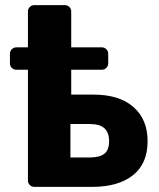

<svg xmlns="http://www.w3.org/2000/svg" viewBox="-20 -730 622 750"><path d="M114.3 0Q103.6 0 96.4 -7.2Q89.1 -14.5 89.1 -25.1V-684.9Q89.1 -695.5 96.4 -702.8Q103.6 -710 114.3 -710H233.1Q243.7 -710 251 -702.8Q258.2 -695.5 258.2 -684.9V-360.4H345.7Q446.5 -360.4 501.6 -311.7Q556.6 -263.1 556.6 -178.4Q556.6 -91 499.3 -45.5Q442 0 340.1 0ZM255.1 -114.9H331Q369.7 -114.9 388 -129.7Q406.2 -144.5 406.2 -178.4Q406.2 -211.5 388.4 -228.5Q370.5 -245.5 331 -245.5H255.1ZM43.9 -457.6Q33.3 -457.6 26 -464.9Q18.8 -472.1 18.8 -482.8V-519.9Q18.8 -530.5 26 -537.7Q33.3 -545 43.9 -545H377.6Q388.2 -545 395.5 -537.7Q402.7 -530.5 402.7 -519.9V-482.8Q402.7 -472.1 395.5 -464.9Q388.2 -457.6 377.6 -457.6Z"/></svg>

Font: Rubik Light
Style: Regular
Weight: 300
Designer: Hubert and Fischer
Foundry: Hubert and Fischer
Version: Version 2.300;gftools[0.9.30]